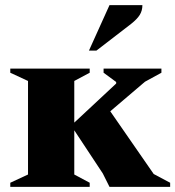

<svg xmlns="http://www.w3.org/2000/svg" viewBox="-20 -727 682 747"><path d="M326 -530 406 -707H534Q534 -686 524 -669.5Q514 -653 490 -634L355 -530ZM406 0 380 -52 269 -220V-48L329 -16V0H20V-16L89 -48V-412L20 -444V-460H329V-444L269 -412V-250L432 -402V-408L383 -444V-460H608V-444L544 -409L409 -294L578 -50L642 -16V0Z"/></svg>

Font: Spectral ExtraBold
Style: Regular
Weight: 800
Designer: Jean-Baptiste Levee
Foundry: Production Type
Version: Version 2.001